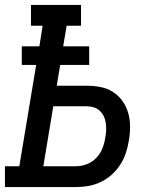

<svg xmlns="http://www.w3.org/2000/svg" viewBox="-29 -755 649 775"><path d="M-9 0V-84H49L117 -493H59V-568H130L143 -651H96V-735H298V-651H240L226 -568H331V-493H214L200 -409H321Q350 -409 377.5 -403.5Q405 -398 427.5 -383.5Q450 -369 465.5 -347Q481 -325 488.5 -299Q496 -273 496 -244Q496 -215 491 -187Q487 -162 479 -137.5Q471 -113 456.5 -90.5Q442 -68 422 -50Q402 -32 378 -20.5Q354 -9 329 -4.5Q304 0 279 0ZM279 -84Q300 -84 322 -92.5Q344 -101 360 -118Q376 -135 384.5 -156.5Q393 -178 396 -200Q399 -214 399.5 -229Q400 -244 398 -258.5Q396 -273 390 -285.5Q384 -298 374 -307.5Q364 -317 350 -321.5Q336 -326 321 -326H186L146 -84Z"/></svg>

Font: Iosevka Curly Slab MdEx
Style: Italic
Weight: 500
Width: 7
Italic angle: -9°
Monospace: yes
Designer: Belleve Invis
Foundry: Belleve Invis
Version: Version 11.0.0; ttfautohint (v1.8.3)